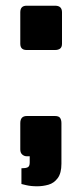

<svg xmlns="http://www.w3.org/2000/svg" viewBox="-20 -559 286 672"><path d="M73 -384Q51 -384 51 -406V-516Q51 -539 73 -539H173Q197 -539 197 -516V-406Q197 -394 190.5 -389Q184 -384 173 -384ZM110 93Q88 93 71.5 89Q55 85 55 85V30Q70 30 77 26.5Q84 23 84 10V-12H74Q65 -12 58 -18Q51 -24 51 -36V-128Q51 -153 74 -153H172Q186 -153 190.5 -146Q195 -139 195 -128V14Q195 47 182 64.5Q169 82 149.5 87.5Q130 93 110 93Z"/></svg>

Font: Exo Thin ExtraBold
Style: Regular
Weight: 800
Version: Version 2.000